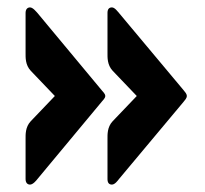

<svg xmlns="http://www.w3.org/2000/svg" viewBox="-20 -513 554 518"><path d="M284 -186C269 -170 270 -150 270 -137V-30C270 -20 274 -15 282 -15C290 -15 298 -26 301 -30L475 -238C479 -243 484 -248 484 -254C484 -260 479 -265 475 -270L301 -478C298 -481 290 -493 282 -493C274 -493 270 -488 270 -478V-371C270 -358 269 -338 284 -322L349 -254ZM63 -186C48 -170 49 -150 49 -137V-30C49 -20 54 -15 61 -15C69 -15 78 -26 81 -30L254 -238C258 -243 264 -248 264 -254C264 -260 258 -265 254 -270L81 -478C78 -481 69 -493 61 -493C54 -493 49 -488 49 -478V-371C49 -358 48 -338 63 -322L128 -254Z"/></svg>

Font: Fascinate Inline
Style: Regular
Weight: 900
Designer: Astigmatic (AOETI)
Foundry: Astigmatic (AOETI)
Version: Version 1.000